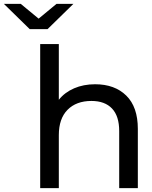

<svg xmlns="http://www.w3.org/2000/svg" viewBox="-151 -969 782 989"><path d="M499.5 -476.5C459.8 -515.5 406.3 -535 339 -535C299 -535 262.8 -528 230.5 -514C198.2 -500 172 -480.3 152 -455V-742H56V0H152V-273C152 -329.7 167 -373.2 197 -403.5C227 -433.8 268 -449 320 -449C366 -449 401.3 -436 426 -410C450.7 -384 463 -345.3 463 -294V0H559V-305C559 -380.3 539.2 -437.5 499.5 -476.5ZM227 -949H140L48 -873L-44 -949H-131L2 -819H94Z"/></svg>

Font: Rookery
Style: Regular
Weight: 400
Designer: Ryan Kimball / Julieta Ulanovsky
Foundry: Motorola Mobility LLC.
Version: Version 1.0